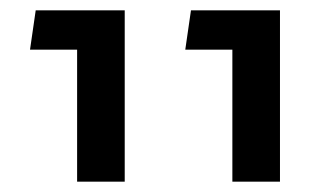

<svg xmlns="http://www.w3.org/2000/svg" viewBox="-20 -613 639 371"><path d="M429 -262V-517H338L349 -593H521V-262ZM129 -262V-517H38L49 -593H221V-262Z"/></svg>

Font: Go Noto Current
Style: Regular
Weight: 400
Designer: Monotype Design Team
Foundry: Monotype Imaging Inc.
Version: Version 2.007; ttfautohint (v1.8) -l 8 -r 50 -G 200 -x 14 -D